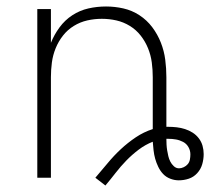

<svg xmlns="http://www.w3.org/2000/svg" viewBox="-20 -548 648 592"><path d="M305 24 274 0Q293 -22 312 -45Q331 -68 352.5 -88Q374 -108 398.5 -124.5Q423 -141 451 -150V-310Q451 -333 448 -355.5Q445 -378 436.5 -399Q428 -420 414 -438Q400 -456 380.5 -468Q361 -480 339 -485Q317 -490 294 -490Q271 -490 249 -485Q227 -480 207.5 -468Q188 -456 174 -438Q160 -420 151.5 -399Q143 -378 140 -355.5Q137 -333 137 -310V0H95V-520H137V-416Q147 -441 163.5 -463.5Q180 -486 203 -501Q226 -516 252.5 -522Q279 -528 307 -528Q334 -528 360.5 -522Q387 -516 410 -501Q433 -486 449.5 -464Q466 -442 476 -416.5Q486 -391 489.5 -364Q493 -337 493 -310V-157H499Q512 -157 525 -155.5Q538 -154 550.5 -150Q563 -146 574 -139Q585 -132 593 -121.5Q601 -111 604.5 -98.5Q608 -86 608 -73Q608 -57 603.5 -41.5Q599 -26 588 -14Q577 -2 562 3Q547 8 531 8Q518 8 505 3Q492 -2 483 -11.5Q474 -21 468 -33.5Q462 -46 458.5 -58.5Q455 -71 453.5 -84.5Q452 -98 451 -111Q428 -102 407.5 -86.5Q387 -71 369.5 -53Q352 -35 336.5 -15Q321 5 305 24ZM532 -29Q539 -29 546.5 -32.5Q554 -36 559 -42Q564 -48 565.5 -56Q567 -64 567 -72Q567 -84 561 -94.5Q555 -105 544.5 -110.5Q534 -116 522.5 -118Q511 -120 499 -120H493Q493 -111 493.5 -102Q494 -93 495.5 -84Q497 -75 499 -66.5Q501 -58 505 -50Q509 -42 516 -35.5Q523 -29 532 -29Z"/></svg>

Font: Iosevka Extralight Extended
Style: Regular
Weight: 200
Width: 7
Monospace: yes
Designer: Belleve Invis
Foundry: Belleve Invis
Version: Version 32.5.0; ttfautohint (v1.8.4)